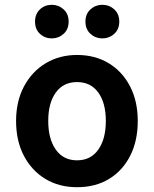

<svg xmlns="http://www.w3.org/2000/svg" viewBox="-20 -767 642 800"><path d="M301 13Q226 13 169 -21.5Q112 -56 79.5 -118Q47 -180 47 -263Q47 -345 80 -407Q113 -469 170.5 -503.5Q228 -538 301 -538Q376 -538 433 -503.5Q490 -469 522 -407Q554 -345 554 -263Q554 -180 522.5 -118Q491 -56 434.5 -21.5Q378 13 301 13ZM301 -99Q358 -99 389.5 -143.5Q421 -188 421 -263Q421 -338 389.5 -381.5Q358 -425 301 -425Q244 -425 212.5 -381.5Q181 -338 181 -263Q181 -188 212.5 -143.5Q244 -99 301 -99ZM406 -607Q378 -607 357 -626Q336 -645 336 -677Q336 -709 357 -728Q378 -747 406 -747Q435 -747 456 -728Q477 -709 477 -677Q477 -645 456 -626Q435 -607 406 -607ZM196 -607Q167 -607 146.5 -626Q126 -645 126 -677Q126 -709 146.5 -728Q167 -747 196 -747Q224 -747 245 -728Q266 -709 266 -677Q266 -645 245 -626Q224 -607 196 -607Z"/></svg>

Font: Ubuntu Sans
Style: Bold
Weight: 700
Designer: Dalton Maag Ltd
Foundry: Dalton Maag Ltd
Version: Version 1.006; ttfautohint (v1.8.4.7-5d5b)